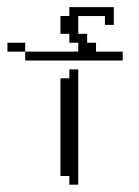

<svg xmlns="http://www.w3.org/2000/svg" viewBox="-142 -483 381 527"><path d="M48.3 23.9V0H23.9V-268.1H48.3V-292.5H72.8V23.9ZM-121.6 -341.3V-365.7H-72.8V-341.3ZM-72.8 -316.9V-341.3H72.8V-365.7H48.3V-390.1H23.9V-439H48.3V-463.4H170.4V-414.6H146V-439H72.8V-390.1H97.2V-365.7H121.6V-341.3H194.8V-316.9Z"/></svg>

Font: FS Mondwest Regular
Style: Regular
Weight: 400
Designer: NZWStudios2024
Foundry: https://fontstruct.com
Version: Version 1.0